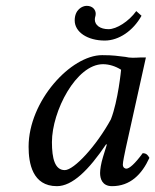

<svg xmlns="http://www.w3.org/2000/svg" viewBox="-20 -628 532 658"><path d="M410 -433C383 -436 370 -439 330 -439C223 -439 78 -282 78 -125C78 -69 91 10 175 10C228 10 284 -45 344 -134L346 -132L333 -90C326 -67 323 -47 323 -35C323 -16 330 10 364 10C426 10 466 -30 492 -87C487 -96 482 -103 469 -103C442 -66 423 -50 413 -50C410 -50 401 -52 401 -64C401 -73 407 -101 411 -120L480 -431C473 -431 467 -431 460 -431C442 -430 425 -429 410 -433ZM360 -219C311 -129 234 -45 202 -45C168 -45 158 -85 158 -141C158 -247 241 -408 333 -408C354 -408 376 -401 395 -389C395 -389 385 -283 360 -219ZM465 -574 447 -590C421 -554 379 -528 352 -528C323 -528 305 -542 305 -561C305 -570 308 -572 308 -581C308 -594 298 -608 277 -608C262 -608 236 -595 236 -558C236 -518 280 -489 339 -489C387 -489 436 -522 465 -574Z"/></svg>

Font: Libertinus Serif
Style: Italic
Weight: 400
Italic angle: -12°
Designer: Philipp H. Poll, Khaled Hosny
Foundry: Caleb Maclennan
Version: Version 7.050;RELEASE